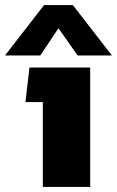

<svg xmlns="http://www.w3.org/2000/svg" viewBox="-56 -742 464 762"><path d="M119 -722H233L388 -522H252L176 -630L104 -522H-36ZM114 -337H45L61 -474H302V0H114Z"/></svg>

Font: Kanit Bold
Style: Regular
Weight: 700
Designer: Katatrad Team
Foundry: CadsonDemak
Version: Version 1.000